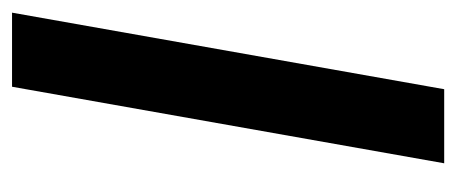

<svg xmlns="http://www.w3.org/2000/svg" viewBox="-234 -506 740 311"><g transform="rotate(-90 135.5 -350.0)"><path d="M27 0 151 -700H271L147 0Z"/></g></svg>

Font: DM Sans 12pt SemiBold
Style: Italic
Weight: 600
Italic angle: -10°
Version: Version 4.004;gftools[0.9.30]